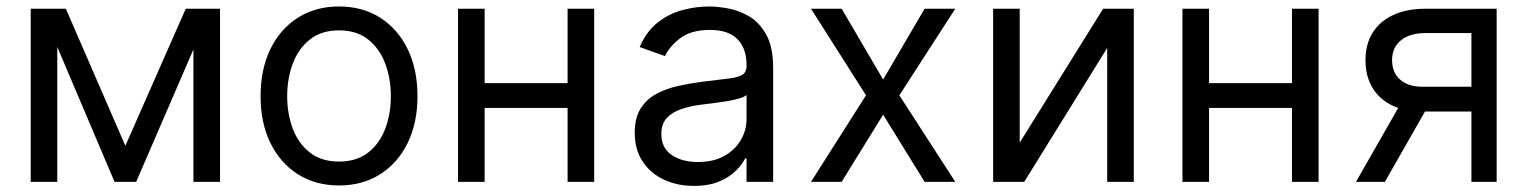

<svg xmlns="http://www.w3.org/2000/svg" viewBox="-20 -573 4813 605"><path d="M375 -113.6 565.3 -545.5H644.9L409.1 0H340.9L109.4 -545.5H187.5ZM160.5 -545.5V0H76.7V-545.5ZM589.5 0V-545.5H673.3V0Z M1048.3 11.4Q974.4 11.4 918.9 -23.8Q863.3 -58.9 832.2 -122.2Q801.1 -185.4 801.1 -269.9Q801.1 -355.1 832.2 -418.7Q863.3 -482.2 918.9 -517.4Q974.4 -552.6 1048.3 -552.6Q1122.2 -552.6 1177.7 -517.4Q1233.3 -482.2 1264.4 -418.7Q1295.5 -355.1 1295.5 -269.9Q1295.5 -185.4 1264.4 -122.2Q1233.3 -58.9 1177.7 -23.8Q1122.2 11.4 1048.3 11.4ZM1048.3 -63.9Q1104.4 -63.9 1140.6 -92.7Q1176.8 -121.4 1194.2 -168.3Q1211.6 -215.2 1211.6 -269.9Q1211.6 -324.6 1194.2 -371.8Q1176.8 -419 1140.6 -448.2Q1104.4 -477.3 1048.3 -477.3Q992.2 -477.3 956 -448.2Q919.7 -419 902.3 -371.8Q884.9 -324.6 884.9 -269.9Q884.9 -215.2 902.3 -168.3Q919.7 -121.4 956 -92.7Q992.2 -63.9 1048.3 -63.9Z M1788.4 -311.1V-233H1487.2V-311.1ZM1507.1 -545.5V0H1423.3V-545.5ZM1852.3 -545.5V0H1768.5V-545.5Z M2166.2 12.8Q2114.3 12.8 2072.1 -6.9Q2029.8 -26.6 2005 -64.1Q1980.1 -101.6 1980.1 -154.8Q1980.1 -201.7 1998.6 -231Q2017 -260.3 2047.9 -277Q2078.8 -293.7 2116.3 -302Q2153.8 -310.4 2191.8 -315.3Q2241.5 -321.7 2272.5 -325.1Q2303.6 -328.5 2318 -336.6Q2332.4 -344.8 2332.4 -365.1V-367.9Q2332.4 -420.5 2303.8 -449.6Q2275.2 -478.7 2217.3 -478.7Q2157.3 -478.7 2123.2 -452.4Q2089.1 -426.1 2075.3 -396.3L1995.7 -424.7Q2017 -474.4 2052.7 -502.3Q2088.4 -530.2 2130.9 -541.4Q2173.3 -552.6 2214.5 -552.6Q2240.8 -552.6 2275 -546.3Q2309.3 -540.1 2341.4 -521Q2373.6 -501.8 2394.9 -463.1Q2416.2 -424.4 2416.2 -359.4V0H2332.4V-73.9H2328.1Q2319.6 -56.1 2299.7 -35.9Q2279.8 -15.6 2246.8 -1.4Q2213.8 12.8 2166.2 12.8ZM2179 -62.5Q2228.7 -62.5 2263 -82Q2297.2 -101.6 2314.8 -132.5Q2332.4 -163.4 2332.4 -197.4V-274.1Q2327.1 -267.8 2309.1 -262.6Q2291.2 -257.5 2267.9 -253.7Q2244.7 -250 2222.8 -247.3Q2201 -244.7 2187.5 -242.9Q2154.8 -238.6 2126.6 -229.2Q2098.4 -219.8 2081.1 -201.2Q2063.9 -182.5 2063.9 -150.6Q2063.9 -106.9 2096.4 -84.7Q2128.9 -62.5 2179 -62.5Z M2632.1 -545.5 2762.8 -322.4 2893.5 -545.5H2990.1L2813.9 -272.7L2990.1 0H2893.5L2762.8 -211.6L2632.1 0H2535.5L2708.8 -272.7L2535.5 -545.5Z M3193.2 -123.6 3456 -545.5H3552.6V0H3468.8V-421.9L3207.4 0H3109.4V-545.5H3193.2Z M4071 -311.1V-233H3769.9V-311.1ZM3789.8 -545.5V0H3706V-545.5ZM4134.9 -545.5V0H4051.1V-545.5Z M4616.5 0V-468.8H4471.6Q4422.6 -468.8 4394.5 -446Q4366.5 -423.3 4366.5 -383.5Q4366.5 -344.5 4391.9 -322.1Q4417.3 -299.7 4461.6 -299.7H4637.8V-221.6H4461.6Q4406.2 -221.6 4366.1 -241.1Q4326 -260.7 4304.3 -297.1Q4282.7 -333.5 4282.7 -383.5Q4282.7 -433.9 4305.4 -470.2Q4328.1 -506.4 4370.6 -525.9Q4413 -545.5 4471.6 -545.5H4696V0ZM4252.8 0 4407.7 -271.3H4498.6L4343.8 0Z"/></svg>

Font: InterMG
Style: Regular
Weight: 400
Designer: Rasmus Andersson
Foundry: rsms
Version: Version 3.019;December 26, 2023;FontCreator 15.0.0.2955 64-b